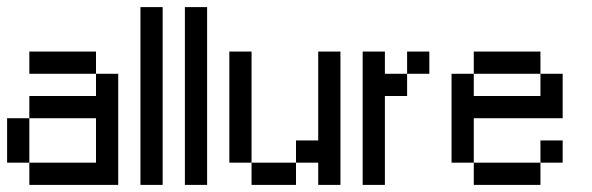

<svg xmlns="http://www.w3.org/2000/svg" viewBox="-20 -520 1665 540"><path d="M62.5 -312.5V-375H125V-312.5ZM125 -312.5V-375H187.5V-312.5ZM187.5 -312.5V-375H250V-312.5ZM250 -250V-312.5H312.5V-250ZM250 -187.5V-250H312.5V-187.5ZM250 -125V-187.5H312.5V-125ZM250 -62.5V-125H312.5V-62.5ZM250 0V-62.5H312.5V0ZM187.5 0V-62.5H250V0ZM125 0V-62.5H187.5V0ZM62.5 0V-62.5H125V0ZM0 -62.5V-125H62.5V-62.5ZM0 -125V-187.5H62.5V-125ZM62.5 -187.5V-250H125V-187.5ZM125 -187.5V-250H187.5V-187.5ZM187.5 -187.5V-250H250V-187.5Z M375 -437.5V-500H437.5V-437.5ZM375 -375V-437.5H437.5V-375ZM375 -312.5V-375H437.5V-312.5ZM375 -250V-312.5H437.5V-250ZM375 -187.5V-250H437.5V-187.5ZM375 -125V-187.5H437.5V-125ZM375 -62.5V-125H437.5V-62.5ZM375 0V-62.5H437.5V0Z M500 -437.5V-500H562.5V-437.5ZM500 -375V-437.5H562.5V-375ZM500 -312.5V-375H562.5V-312.5ZM500 -250V-312.5H562.5V-250ZM500 -187.5V-250H562.5V-187.5ZM500 -125V-187.5H562.5V-125ZM500 -62.5V-125H562.5V-62.5ZM500 0V-62.5H562.5V0Z M625 -312.5V-375H687.5V-312.5ZM625 -250V-312.5H687.5V-250ZM625 -187.5V-250H687.5V-187.5ZM625 -125V-187.5H687.5V-125ZM625 -62.5V-125H687.5V-62.5ZM687.5 0V-62.5H750V0ZM750 0V-62.5H812.5V0ZM812.5 -62.5V-125H875V-62.5ZM875 -312.5V-375H937.5V-312.5ZM875 -250V-312.5H937.5V-250ZM875 -187.5V-250H937.5V-187.5ZM875 -125V-187.5H937.5V-125ZM875 -62.5V-125H937.5V-62.5ZM875 0V-62.5H937.5V0Z M1125 -312.5V-375H1187.5V-312.5ZM1000 -250V-312.5H1062.5V-250ZM1000 0V-62.5H1062.5V0ZM1000 -187.5V-250H1062.5V-187.5ZM1000 -125V-187.5H1062.5V-125ZM1000 -62.5V-125H1062.5V-62.5ZM1062.5 -250V-312.5H1125V-250ZM1000 -312.5V-375H1062.5V-312.5Z M1312.5 -312.5V-375H1375V-312.5ZM1375 -312.5V-375H1437.5V-312.5ZM1437.5 -312.5V-375H1500V-312.5ZM1500 -250V-312.5H1562.5V-250ZM1500 -187.5V-250H1562.5V-187.5ZM1437.5 -187.5V-250H1500V-187.5ZM1375 -187.5V-250H1437.5V-187.5ZM1312.5 -187.5V-250H1375V-187.5ZM1250 -250V-312.5H1312.5V-250ZM1250 -187.5V-250H1312.5V-187.5ZM1250 -125V-187.5H1312.5V-125ZM1250 -62.5V-125H1312.5V-62.5ZM1312.5 0V-62.5H1375V0ZM1375 0V-62.5H1437.5V0ZM1437.5 0V-62.5H1500V0ZM1500 -62.5V-125H1562.5V-62.5Z"/></svg>

Font: AprilSans
Style: Regular
Weight: 400
Designer: typesprite
Version: Version 1.001;PS 001.001;hotconv 1.0.88;makeotf.lib2.5.64775